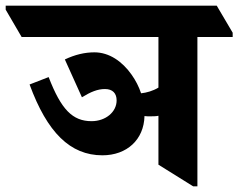

<svg xmlns="http://www.w3.org/2000/svg" viewBox="-85 -646 838 675"><path d="M275 -100C361 -100 421 -155 423 -238C430 -237 436 -237 442 -237C453 -237 463 -237 472 -239V-67L594 9H609V-516H733V-531L677 -626H-65V-612L-9 -516H472V-338C452 -326 430 -320 411 -318C403 -342 392 -363 378 -383C345 -430 299 -462 247 -462C213 -462 179 -454 143 -437L203 -304C234 -323 258 -333 284 -333C311 -333 325 -318 325 -293C325 -252 286 -220 237 -220C170 -220 130 -261 86 -375L19 -349C81 -180 162 -100 275 -100Z"/></svg>

Font: Noto Serif Devanagari SemiCondensed ExtraBold
Style: Regular
Weight: 800
Width: 4
Designer: Universal Thirst, Indian Type Foundry and the Monotype Design Team
Foundry: Monotype Imaging Inc.
Version: Version 2.004